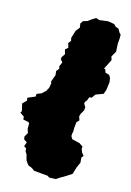

<svg xmlns="http://www.w3.org/2000/svg" viewBox="-126 -784 594 871"><g transform="rotate(15 171.0 -349.0)"><path d="M195 28 187 22 155 19 121 16 108 6 92 0 86 -6 76 -21 69 -47 61 -60 60 -73 49 -80 56 -100 41 -110 39 -123 50 -142 44 -160V-186L39 -191L14 -196L13 -209L-7 -223L-2 -231L-10 -265L8 -283L6 -296L41 -311L42 -324L63 -332L78 -346L82 -349V-351L90 -365L94 -388L91 -395L103 -428L101 -447L112 -461L109 -471L118 -492L107 -505L109 -515L120 -531L114 -552L127 -563L121 -584L131 -597L128 -610L139 -646L154 -665L151 -684L160 -697L180 -703L196 -715L214 -726L231 -721L269 -726L278 -725L300 -721L310 -711L324 -706L334 -689L341 -682V-664L339 -639L341 -602L326 -576L331 -560L316 -530L308 -515V-514L314 -513L319 -498L338 -492L345 -480L348 -461L345 -437L343 -423L336 -403L301 -390L288 -372L277 -371L270 -353L264 -347L262 -337L271 -323L270 -308L258 -287L255 -275L261 -258L250 -247L247 -219V-202L245 -194L244 -180L252 -167L265 -164L281 -160L287 -159L305 -147L304 -137L310 -121L321 -107L313 -98L315 -74L304 -49L294 -16L268 1L244 15L226 27Z"/></g></svg>

Font: Winky Rough Black
Style: Italic
Weight: 900
Italic angle: -8.97852°
Designer: Simon Atzbach
Foundry: typofactur
Version: Version 1.206; ttfautohint (v1.8.4.7-5d5b)